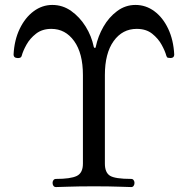

<svg xmlns="http://www.w3.org/2000/svg" viewBox="-20 -758 762 778"><path d="M207 0Q200 0 196.5 -5Q193 -10 193 -17Q193 -23 196.5 -28Q200 -33 207 -33Q266 -33 291 -45Q316 -57 316 -95V-454Q316 -542 280.5 -591.5Q245 -641 188 -641Q151 -641 126 -621.5Q101 -602 87 -576.5Q73 -551 68 -532Q66 -525 59.5 -523.5Q53 -522 49 -523Q35 -524 35 -537Q38 -596 60 -641.5Q82 -687 116.5 -712.5Q151 -738 192 -738Q234 -738 268.5 -713.5Q303 -689 327 -650.5Q351 -612 360 -568Q361 -564 364 -564Q368 -564 368 -568Q377 -611 399 -649.5Q421 -688 454.5 -713Q488 -738 529 -738Q571 -738 605.5 -712.5Q640 -687 661.5 -641.5Q683 -596 686 -537Q686 -524 673 -523Q672 -523 670 -523Q665 -523 660.5 -524Q656 -525 654 -532Q649 -551 635 -576.5Q621 -602 596.5 -621.5Q572 -641 534 -641Q476 -641 440.5 -591.5Q405 -542 405 -454V-95Q405 -59 425.5 -46Q446 -33 512 -33Q518 -33 521.5 -28Q525 -23 525 -17Q525 -10 521.5 -5Q518 0 512 0Q502 0 463 -1.5Q424 -3 361 -3Q297 -3 257 -1.5Q217 0 207 0Z"/></svg>

Font: Zen Old Mincho
Style: Regular
Weight: 400
Designer: Yoshimichi Ohira
Foundry: Positype
Version: Version 1.001